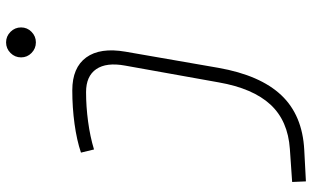

<svg xmlns="http://www.w3.org/2000/svg" viewBox="-216 -567 1018 626"><g transform="rotate(-90 293.0 -254.0)"><path d="M14.6 234.4 12.7 189.5 120.1 182.1Q212.4 175.8 265.1 118.7Q317.9 61.5 337.4 -49.8L392.1 -355Q403.3 -416 380.6 -449.2Q357.9 -482.4 305.7 -482.4Q258.8 -482.4 209.7 -475.8Q160.6 -469.2 118.7 -456.5L108.4 -499Q148.9 -512.7 202.1 -520Q255.4 -527.3 311.5 -527.3Q385.7 -527.3 418.7 -481.9Q451.7 -436.5 437.5 -354L384.8 -50.8Q360.8 85 295.7 154.1Q230.5 223.1 117.2 229ZM467.8 -646Q447.8 -646 433.3 -660.2Q418.9 -674.3 418.9 -694.3Q418.9 -714.4 433.3 -728.8Q447.8 -743.2 467.8 -743.2Q487.8 -743.2 502.2 -728.8Q516.6 -714.4 516.6 -694.3Q516.6 -674.3 502.2 -660.2Q487.8 -646 467.8 -646Z"/></g></svg>

Font: Cascadia Code ExtraLight
Style: Italic
Weight: 200
Italic angle: -10°
Monospace: yes
Designer: Aaron Bell
Foundry: Saja Typeworks
Version: Version 2404.023; ttfautohint (v1.8.4)